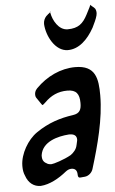

<svg xmlns="http://www.w3.org/2000/svg" viewBox="-60 -925 584 972"><g transform="rotate(-5 232.5 -439.0)"><path d="M195 -808C198 -747 240 -666 304 -666C360 -666 405 -709 438 -768L446 -785C455 -803 465 -827 465 -840C465 -850 463 -862 455 -868L452 -871C451 -871 451 -872 450 -872C449 -873 448 -874 448 -874L442 -879C442 -880 441 -880 440 -881C438 -883 437 -884 436 -885C437 -884 436 -881 433 -877H434C427 -864 420 -850 413 -836C391 -794 367 -771 312 -771C265 -771 238 -826 232 -860V-859C231 -862 231 -864 231 -865C234 -868 235 -869 235 -869C233 -869 232 -868 231 -866V-865L223 -858C221 -857 219 -856 217 -853L210 -847C201 -837 195 -824 195 -808ZM132 -487C120 -475 119 -462 119 -457V-456C119 -448 121 -442 125 -437L146 -406C149 -402 151 -400 151 -400C153 -400 159 -404 168 -413C199 -444 235 -462 283 -462C328 -462 344 -440 344 -394C344 -362 337 -341 300 -336C236 -327 174 -308 112 -265C64 -232 24 -163 23 -104V-98C23 -81 26 -65 32 -52C45 -13 73 7 107 7C153 4 201 -23 239 -54C249 -62 259 -66 269 -66C288 -66 298 -55 298 -34C298 -23 302 -18 307 -18H312L334 -20C353 -22 371 -38 376 -58C411 -172 447 -304 447 -424C447 -508 437 -577 333 -577C259 -577 187 -543 132 -487ZM305 -181V-182C302 -163 286 -145 271 -135C236 -115 181 -98 171 -98C161 -98 153 -100 147 -104L150 -103C133 -110 125 -122 125 -141V-147C135 -216 215 -236 271 -240H275C299 -240 311 -230 311 -211C311 -207 310 -203 309 -199Z"/></g></svg>

Font: Bangerz
Style: Regular
Weight: 400
Designer: vernon adams
Foundry: Vernon Adams
Version: Version 2.10;December 28, 2023;FontCreator 13.0.0.2683 64-bi